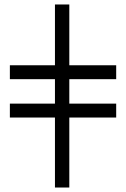

<svg xmlns="http://www.w3.org/2000/svg" viewBox="-20 -823 562 856"><path d="M225 -532V-803H289V-532H498V-470H289V-361H498V-299H289V13H225V-299H24V-361H225V-470H24V-532Z"/></svg>

Font: Cardo
Style: Regular
Weight: 400
Designer: David J. Perry
Foundry: David J. Perry
Version: Version 1.0451